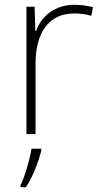

<svg xmlns="http://www.w3.org/2000/svg" viewBox="-20 -558 423 799"><path d="M290 -538C207 -538 152 -490 130 -429H127L124 -530H90V0H128V-295C128 -421 183 -502 288 -502C316 -502 337 -499 360 -492L367 -528C344 -534 319 -538 290 -538ZM152 68V61H111C105 104 81 183 65 214V221H88C118 175 140 116 152 68Z"/></svg>

Font: Noto Sans Arabic ExtLt
Style: Regular
Weight: 200
Designer: Monotype Design Team, Nadine Chahine, Nizar Qandah and Khaled Hosny
Foundry: Monotype Imaging Inc.
Version: Version 2.012